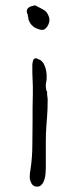

<svg xmlns="http://www.w3.org/2000/svg" viewBox="-20 -696 300 722"><path d="M84 -641.6Q82 -645.5 81.1 -649.4Q79.1 -659.2 85.9 -666Q92.8 -672.9 112.3 -675.8Q117.2 -673.8 138.7 -662.1Q149.4 -656.2 153.3 -652.3Q157.2 -647.5 161.6 -638.7Q166 -629.9 166 -622.1Q166 -609.4 158.2 -596.7Q149.4 -585 142.6 -584Q135.7 -583 128.9 -585Q122.1 -586.9 116.2 -589.4Q110.4 -591.8 103.5 -597.7Q96.7 -603.5 93.3 -609.4Q89.8 -615.2 87.9 -620.1Q85.9 -632.8 84 -641.6ZM157.2 -351.6V-341.8V-340.8L159.2 -324.2V-315.4Q159.2 -285.2 157.2 -259.8L154.3 -220.7Q152.3 -194.3 152.3 -164.1V-66.4Q152.3 -56.6 151.4 -43.9Q150.4 -31.2 146.5 -19.5Q143.6 -8.8 135.7 -1Q129.9 5.9 119.1 5.9Q105.5 5.9 98.6 -5.9Q91.8 -18.6 91.8 -30.3Q91.8 -44.9 94.7 -58.6Q101.6 -105.5 101.6 -149.4Q101.6 -194.3 102.5 -241.2Q102.5 -266.6 102.5 -291Q103.5 -316.4 103.5 -342.8V-370.1L101.6 -423.8V-451.2Q101.6 -459 104.5 -468.8Q107.4 -476.6 114.3 -476.6H119.1L124 -472.7Q127 -471.7 129.9 -471.7L130.9 -470.7Q138.7 -465.8 143.6 -458Q148.4 -449.2 151.4 -439Q154.3 -428.7 155.3 -417V-396.5L152.3 -378.9V-377.9V-370.1Q152.3 -368.2 153.3 -362.3Q153.3 -355.5 157.2 -351.6Z"/></svg>

Font: ToneOZ-Zhuyin-Tsuipita-TC
Style: Regular
Weight: 400
Designer: ÂÆ£ÂøóÂáåJeffrey Xuan(jeffreyx@gmail.com, ToneOZ.com) ÈòøÂù§(cjkFonts)
Foundry: ToneOZ
Version: Version 0.240710